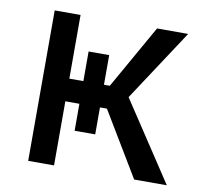

<svg xmlns="http://www.w3.org/2000/svg" viewBox="-65 -596 691 664"><g transform="rotate(10 281.0 -264.0)"><path d="M543.9 -528.3 378.9 -277.3 562 0H447.3L312 -225.1H287.6V-130.4H215.3V-225.1H166V0H75.2V-528.3H166V-304.7H215.3V-408.7H287.6V-304.7H308.1L434.6 -528.3Z"/></g></svg>

Font: MAUL
Style: Regular
Weight: 400
Designer: MAUL
Version: Version 1.0; 2020; ttfautohint (v1.8.3)